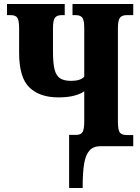

<svg xmlns="http://www.w3.org/2000/svg" viewBox="-20 -734 705 964"><path d="M327 -57H364Q387 -57 395 -72Q403 -87 403 -124V-276Q389 -264 355.5 -254.5Q322 -245 273 -245Q180 -245 128 -294.5Q76 -344 76 -469V-591Q76 -632 67 -645Q58 -658 34 -658H15V-714H305V-658H290Q266 -658 256 -645Q246 -632 246 -592V-475Q246 -416 254 -385Q262 -354 281.5 -341Q301 -328 337 -328Q384 -328 403 -349V-592Q403 -632 393.5 -645Q384 -658 360 -658H344V-714H649V-658H616Q592 -658 582 -644.5Q572 -631 572 -592V-123Q572 -82 581.5 -69Q591 -56 616 -56H649V0H485Q449 0 429.5 21.5Q410 43 402.5 87.5Q395 132 395 210H327Z"/></svg>

Font: Noto Serif CondBlack
Style: Regular
Weight: 900
Width: 3
Designer: Monotype Design Team
Foundry: Monotype Imaging Inc.
Version: Version 1.001